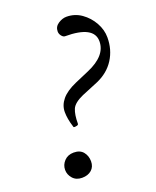

<svg xmlns="http://www.w3.org/2000/svg" viewBox="-129 -740 671 828"><g transform="rotate(-20 206.5 -326.0)"><path d="M149 -205Q143 -205 143 -208Q136 -230 133 -247.5Q130 -265 130 -280Q130 -311 151.5 -337Q173 -363 219 -383L284 -411Q375 -450 375 -516Q375 -587 243 -587Q235 -587 227.5 -596.5Q220 -606 220 -617Q220 -639 239 -651.5Q258 -664 277 -664Q315 -664 345.5 -642.5Q376 -621 394.5 -588Q413 -555 413 -520Q413 -464 385 -420Q357 -376 304 -353L229 -322Q186 -303 176 -279Q166 -255 166 -214Q166 -208 158 -206.5Q150 -205 149 -205ZM104 12Q77 12 61.5 -5.5Q46 -23 46 -45Q46 -68 62.5 -85.5Q79 -103 106 -103Q135 -103 149.5 -85Q164 -67 164 -42Q164 -17 147.5 -2.5Q131 12 104 12Z"/></g></svg>

Font: Junicode SmExp
Style: Italic
Weight: 400
Width: 6
Italic angle: -11°
Designer: Peter S. Baker
Version: Version 2.205; ttfautohint (v1.8.4)